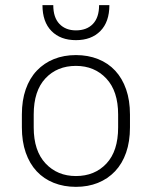

<svg xmlns="http://www.w3.org/2000/svg" viewBox="-20 -720 590 746"><path d="M275 6Q228 6 189 -9.5Q150 -25 122.5 -54.5Q95 -84 80 -127Q65 -170 65 -225V-275Q65 -330 80 -373Q95 -416 123 -445.5Q151 -475 189.5 -490.5Q228 -506 275 -506Q322 -506 361 -490.5Q400 -475 427.5 -445.5Q455 -416 470 -373Q485 -330 485 -275V-225Q485 -170 470 -127Q455 -84 427 -54.5Q399 -25 360.5 -9.5Q322 6 275 6ZM275 -36Q348 -36 393.5 -84.5Q439 -133 439 -225V-275Q439 -366 393 -415Q347 -464 275 -464Q202 -464 156.5 -415.5Q111 -367 111 -275V-225Q111 -134 157 -85Q203 -36 275 -36ZM275 -564Q215 -564 180 -599.5Q145 -635 145 -700H187Q187 -652 211 -627Q235 -602 275 -602Q317 -602 341 -627Q365 -652 365 -700H405Q405 -635 370 -599.5Q335 -564 275 -564Z"/></svg>

Font: Retni Sans Light
Style: Regular
Weight: 300
Designer: Vitaly Kuzmin
Foundry: ParaType Ltd.
Version: Version 1.00;March 2, 2019;FontCreator 11.5.0.2425 64-bit; t